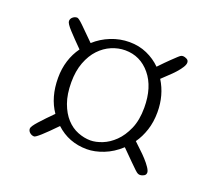

<svg xmlns="http://www.w3.org/2000/svg" viewBox="-78 -681 683 606"><g transform="rotate(20 263.5 -377.5)"><path d="M427 -383Q427 -350 418 -322.5Q409 -295 394 -274Q403 -265 415 -254Q427 -243 437.5 -231.5Q448 -220 455 -209.5Q462 -199 462 -193Q462 -185 455 -181.5Q448 -178 443 -178Q439 -178 435.5 -179.5Q432 -181 425 -187.5Q418 -194 405 -207Q392 -220 368 -244Q342 -220 312.5 -208.5Q283 -197 257 -197Q196 -197 153 -237Q96 -178 87 -178Q79 -178 72.5 -183.5Q66 -189 66 -197Q66 -204 83.5 -223.5Q101 -243 126 -268Q95 -313 95 -378Q95 -409 103.5 -436Q112 -463 128 -485Q102 -511 84 -530.5Q66 -550 66 -558Q66 -566 72.5 -571.5Q79 -577 87 -577Q92 -577 108.5 -561Q125 -545 154 -516Q177 -537 207 -549Q237 -561 269 -561Q301 -561 328 -549Q355 -537 375 -517Q396 -539 408.5 -551Q421 -563 427.5 -569Q434 -575 437 -576Q440 -577 443 -577Q448 -577 455 -573.5Q462 -570 462 -562Q462 -555 455.5 -545Q449 -535 439.5 -524.5Q430 -514 419 -504Q408 -494 399 -485Q427 -440 427 -383ZM265 -532Q242 -532 219.5 -522.5Q197 -513 179 -494Q161 -475 150 -446Q139 -417 139 -379Q139 -339 149.5 -310Q160 -281 177 -262.5Q194 -244 215.5 -235.5Q237 -227 258 -227Q276 -227 297.5 -235.5Q319 -244 338 -262.5Q357 -281 370 -310.5Q383 -340 383 -382Q383 -451 349.5 -491.5Q316 -532 265 -532Z"/></g></svg>

Font: Life Savers
Style: Regular
Weight: 400
Version: Version 2.001; ttfautohint (v0.93) -l 8 -r 50 -G 200 -x 14 -